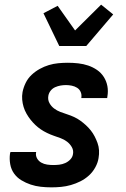

<svg xmlns="http://www.w3.org/2000/svg" viewBox="-20 -798 540 826"><path d="M201 8Q178 8 155.5 5.5Q133 3 112 -4Q91 -11 72 -22.5Q53 -34 40.5 -51.5Q28 -69 24 -91.5Q20 -114 23 -137L25 -144H136L135 -142Q133 -128 139.5 -116.5Q146 -105 157.5 -98.5Q169 -92 182.5 -90Q196 -88 209 -88Q222 -88 235 -89.5Q248 -91 260.5 -96.5Q273 -102 282.5 -112Q292 -122 294 -135Q297 -151 289 -165Q281 -179 268.5 -188.5Q256 -198 241 -203.5Q226 -209 211.5 -214Q197 -219 182.5 -226Q168 -233 155.5 -241.5Q143 -250 132 -260.5Q121 -271 111.5 -283Q102 -295 94 -309Q86 -323 81.5 -338Q77 -353 75.5 -369Q74 -385 77 -402Q81 -422 90.5 -441.5Q100 -461 116 -476Q132 -491 151 -501.5Q170 -512 190 -518Q210 -524 230.5 -526Q251 -528 272 -528Q294 -528 316.5 -525.5Q339 -523 359.5 -516Q380 -509 397.5 -497Q415 -485 426.5 -467Q438 -449 442 -427.5Q446 -406 442 -383L441 -376H330V-378Q332 -391 327 -402.5Q322 -414 311.5 -420.5Q301 -427 288.5 -429.5Q276 -432 264 -432Q252 -432 240.5 -430Q229 -428 217.5 -423Q206 -418 198 -408Q190 -398 188 -386Q185 -369 192.5 -355Q200 -341 212.5 -331.5Q225 -322 239.5 -316.5Q254 -311 269.5 -306Q285 -301 299 -294.5Q313 -288 325.5 -279Q338 -270 349.5 -259.5Q361 -249 370.5 -237Q380 -225 387 -211.5Q394 -198 399.5 -183Q405 -168 406 -151.5Q407 -135 404 -118Q401 -98 390 -78Q379 -58 362.5 -43Q346 -28 326 -18Q306 -8 285 -2Q264 4 243 6Q222 8 201 8ZM235 -600 167 -741 228 -773 303 -667 415 -778 467 -736 351 -600Z"/></svg>

Font: Iosevka
Style: Bold Italic
Weight: 700
Italic angle: -9°
Monospace: yes
Designer: Belleve Invis
Foundry: Belleve Invis
Version: Version 32.5.0; ttfautohint (v1.8.4)